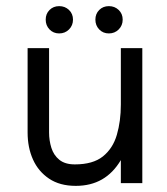

<svg xmlns="http://www.w3.org/2000/svg" viewBox="-20 -597 544 626"><path d="M227 9Q175 9 140 -14.5Q105 -38 87.5 -77Q70 -116 70 -165V-440H140V-165Q140 -139 147.5 -115Q155 -91 173.5 -76Q192 -61 224 -61Q283 -61 315.5 -87Q348 -113 361 -157.5Q374 -202 374 -256V-440H444V0H374V-75Q349 -33 312.5 -12Q276 9 227 9ZM335 -488Q316 -488 303.5 -501Q291 -514 291 -533Q291 -552 303.5 -564.5Q316 -577 335 -577Q354 -577 367 -564.5Q380 -552 380 -533Q380 -514 367 -501Q354 -488 335 -488ZM173 -488Q154 -488 141.5 -501Q129 -514 129 -533Q129 -552 141.5 -564.5Q154 -577 173 -577Q192 -577 205 -564.5Q218 -552 218 -533Q218 -514 205 -501Q192 -488 173 -488Z"/></svg>

Font: Teachers
Style: Regular
Weight: 400
Designer: Alfredo Marco Pradil, Chank Diesel
Version: Version 1.001